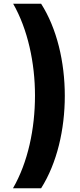

<svg xmlns="http://www.w3.org/2000/svg" viewBox="-20 -852 432 1037"><path d="M50 165H202C288 29 330 -153 330 -334C330 -518 287 -699 202 -832H51C130 -694 169 -512 169 -336C169 -157 131 25 50 165Z"/></svg>

Font: Noto Sans Devanagari UI SemiCondensed Black
Style: Regular
Weight: 900
Width: 4
Designer: Jelle Bosma - Monotype Design Team
Foundry: Monotype Imaging Inc.
Version: Version 2.004